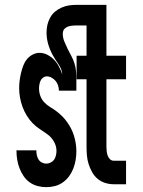

<svg xmlns="http://www.w3.org/2000/svg" viewBox="-20 -760 590 792"><path d="M171 12Q153 12 135.5 7.5Q118 3 103 -7.5Q88 -18 77.5 -33.5Q67 -49 60.5 -66Q54 -83 51 -101Q48 -119 48 -137V-140H130V-139Q130 -129 132 -119.5Q134 -110 139 -102Q144 -94 153 -89.5Q162 -85 171 -85Q180 -85 189 -89.5Q198 -94 203 -101Q208 -108 210.5 -118Q213 -128 213 -137Q213 -157 203 -175Q193 -193 177.5 -204.5Q162 -216 145 -227Q128 -238 114.5 -252Q101 -266 90.5 -283Q80 -300 73 -319Q66 -338 62.5 -357.5Q59 -377 59 -397Q59 -412 61 -427.5Q63 -443 66.5 -458Q70 -473 75.5 -488Q81 -503 90.5 -515Q100 -527 114 -534.5Q128 -542 143 -542Q160 -542 175.5 -534Q191 -526 203 -513.5Q215 -501 223 -485.5Q231 -470 237 -453Q235 -476 221 -495.5Q207 -515 196 -535.5Q185 -556 178.5 -579Q172 -602 172 -626Q172 -642 175.5 -657.5Q179 -673 187 -687.5Q195 -702 207 -712Q219 -722 233.5 -728.5Q248 -735 263.5 -737.5Q279 -740 295 -740H377V-655H295Q288 -655 282 -654.5Q276 -654 270 -653Q264 -652 258.5 -649.5Q253 -647 248 -643Q243 -639 241 -633Q239 -627 239 -621Q239 -604 245.5 -588.5Q252 -573 259 -558.5Q266 -544 274 -529.5Q282 -515 287 -499Q292 -483 293.5 -467Q295 -451 295 -435V-386H223Q223 -397 219.5 -407.5Q216 -418 209.5 -426Q203 -434 193 -439.5Q183 -445 173 -445Q165 -445 158 -440Q151 -435 147.5 -427.5Q144 -420 142.5 -411.5Q141 -403 141 -395Q141 -379 146.5 -364Q152 -349 163 -337.5Q174 -326 187.5 -318Q201 -310 213.5 -300.5Q226 -291 237 -280Q248 -269 257.5 -255.5Q267 -242 274 -228Q281 -214 285.5 -199Q290 -184 292.5 -168Q295 -152 295 -137Q295 -118 292 -100Q289 -82 282.5 -65Q276 -48 265 -33Q254 -18 239 -7.5Q224 3 206.5 7.5Q189 12 171 12ZM500 0H449Q431 0 413.5 -5.5Q396 -11 382.5 -22.5Q369 -34 360 -50Q351 -66 345.5 -83.5Q340 -101 338.5 -119Q337 -137 337 -155V-433H296V-530H337V-740H419V-530H500V-433H419V-155Q419 -146 420 -136.5Q421 -127 424 -118.5Q427 -110 433.5 -103.5Q440 -97 449 -97H500Z"/></svg>

Font: Lode
Style: Bold
Weight: 700
Monospace: yes
Designer: Belleve Invis
Foundry: Belleve Invis
Version: Version 29.2.0; ttfautohint (v1.8.3)